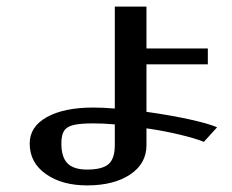

<svg xmlns="http://www.w3.org/2000/svg" viewBox="-20 -520 704 582"><path d="M328 -143V-80Q328 -39 309 -22.5Q290 -6 244 -6Q203 -6 184.5 -25Q166 -44 166 -85Q166 -110 174 -123Q182 -136 202.5 -141Q223 -146 263 -146Q292 -146 328 -143ZM598 -90 638 -134Q614 -145 555 -158Q496 -171 424 -181V-325H610V-373H424V-500H328V-191Q292 -194 263 -194Q174 -194 122 -165Q70 -136 70 -85Q70 -27 119 7.5Q168 42 244 42Q325 42 374.5 9Q424 -24 424 -80V-131Q479 -123 526.5 -111.5Q574 -100 598 -90Z"/></svg>

Font: LXGW Marker Gothic
Style: Regular
Weight: 400
Version: Version 1.001